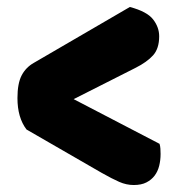

<svg xmlns="http://www.w3.org/2000/svg" viewBox="-20 -534 511 550"><path d="M437 -122Q439 -116 439.5 -108Q440 -100 440 -93Q440 -75 436 -59Q432 -43 423 -31Q414 -19 399.5 -11.5Q385 -4 363 -4Q342 -4 321.5 -13Q301 -22 271 -39L56 -163Q30 -197 30 -253Q30 -295 42 -318Q54 -341 77 -354L352 -514Q401 -501 418.5 -478.5Q436 -456 436 -430Q436 -395 418.5 -375.5Q401 -356 367 -339L191 -250Z"/></svg>

Font: Baloo Thambi
Style: Regular
Weight: 400
Designer: Aadarsh Rajan and Ek Type
Foundry: Ek Type
Version: Version 1.443;PS 1.000;hotconv 16.6.51;makeotf.lib2.5.65220;